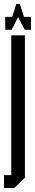

<svg xmlns="http://www.w3.org/2000/svg" viewBox="-24 -713 174 956"><path d="M37 -629 57 -693H75L95 -629H130V-565H99L66 -628L34 -565H2V-629ZM47 223H-4V159H32V-537H100V172Z"/></svg>

Font: Commune Nuit Debout
Style: Regular
Weight: 400
Designer: Sébastien Marchal
Foundry: Sébastien Marchal
Version: Version 1.003;PS 1.3;hotconv 1.0.88;makeotf.lib2.5.647800